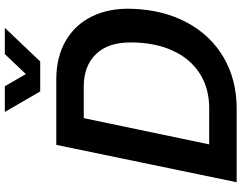

<svg xmlns="http://www.w3.org/2000/svg" viewBox="-120 -856 977 776"><g transform="rotate(-90 368.0 -468.5)"><path d="M170 -729H434Q525 -729 590.5 -691Q656 -653 689.5 -584Q723 -515 720 -424Q716 -297 664.5 -201Q613 -105 523 -52.5Q433 0 317 0H19ZM584 -429Q584 -521 536 -569.5Q488 -618 406 -618H278L172 -111H319Q399 -111 459 -149.5Q519 -188 551.5 -260Q584 -332 584 -429ZM303 -937H407L456 -852L537 -937H643L507 -794H386Z"/></g></svg>

Font: Mona Sans SemiBold
Style: Italic
Weight: 600
Italic angle: -11.7°
Designer: Deni Anggara
Foundry: GitHub
Version: Version 2.000